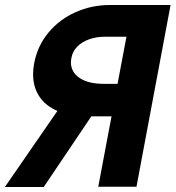

<svg xmlns="http://www.w3.org/2000/svg" viewBox="-66 -745 701 766"><path d="M326 0 379 -281H298.5L108.5 1H-46.5L163 -302.5Q116 -322.5 91 -360Q66 -397.5 66 -449Q66 -470.5 70.5 -493.5Q83.5 -562 127.2 -614.8Q171 -667.5 235.2 -696.2Q299.5 -725 372 -725H614.5L478.5 0ZM403 -410.5 438.5 -598.5H353.5Q318 -598.5 289 -588Q260 -577.5 241.8 -558.5Q223.5 -539.5 219 -514.5Q217 -502.5 217 -496.5Q217 -457 251.8 -433.8Q286.5 -410.5 348 -410.5Z"/></svg>

Font: JuliaMono ExtraBoldItalic
Style: Regular
Weight: 800
Italic angle: -9°
Monospace: yes
Designer: cormullion
Foundry: corm
Version: Version 0.049; ttfautohint (v1.8.4)